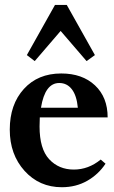

<svg xmlns="http://www.w3.org/2000/svg" viewBox="-20 -765 473 796"><path d="M124 -511.7 91.3 -536.6 208 -744.6H256.8L373.5 -536.6L338.9 -511.7L231.4 -636.7ZM236.3 11.2Q143.1 11.2 81.8 -56.6Q20.5 -124.5 20.5 -227.5Q20.5 -332 78.9 -396.2Q137.2 -460.4 233.9 -460.4Q321.3 -460.4 373.8 -411.1Q426.3 -361.8 426.3 -278.3H145Q144 -252.9 144 -240.7Q144 -147.9 183.8 -105Q223.6 -62 286.1 -62Q346.7 -62 397.5 -103.5L417.5 -86.4Q388.2 -42 341.6 -15.4Q294.9 11.2 236.3 11.2ZM225.6 -420.9Q166.5 -420.9 149.9 -318.4H302.7Q297.9 -369.1 277.8 -395Q257.8 -420.9 225.6 -420.9Z"/></svg>

Font: Elstob 8pt
Style: Bold
Weight: 700
Designer: Peter S. Baker
Version: Version 1.015